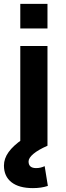

<svg xmlns="http://www.w3.org/2000/svg" viewBox="-28 -750 340 988"><path d="M76.4 -603.4V-730H216.3V-603.4ZM76.4 0V-513.3H216.3V0ZM141.3 218Q69.6 218 31 187.7Q-7.7 157.3 -7.7 102Q-7.7 66 16.2 32.7Q40 -0.6 88.7 -34L216.3 0Q169 20.7 144 41.7Q119 62.7 119 81Q119 115 158 115Q181 115 201.9 105L218.3 206.7Q184.6 218 141.3 218Z"/></svg>

Font: M PLUS 1 Thin
Style: Regular
Weight: 100
Designer: Coji Morishita
Foundry: UNDERFOREST DESIGN
Version: Version 1.001